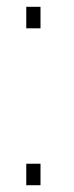

<svg xmlns="http://www.w3.org/2000/svg" viewBox="-20 -547 218 567"><path d="M57.6 0V-63.5H99.6V0ZM57.6 -463.4V-526.9H99.6V-463.4Z"/></svg>

Font: Roboto Slab Thin
Style: Regular
Weight: 100
Designer: Google
Version: Version 2.000; ttfautohint (v1.8.1.43-b0c9)